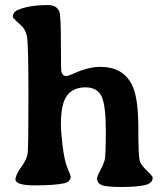

<svg xmlns="http://www.w3.org/2000/svg" viewBox="-20 -742 660 768"><path d="M590.8 -31.2Q590.8 -8.3 558.1 -1.2Q525.4 5.9 464.8 5.9Q404.3 5.9 386.2 -2Q368.2 -9.8 368.2 -28.3Q368.2 -36.1 380.9 -60.1Q393.6 -84 398.4 -100.3Q403.3 -116.7 403.3 -218.8Q403.3 -320.8 386.2 -356.7Q369.1 -392.6 321.5 -392.6Q273.9 -392.6 248.8 -360.6Q223.6 -328.6 223.6 -244.1Q223.6 -216.3 230.5 -158.2Q237.3 -100.1 250 -69.8Q262.7 -39.6 262.7 -36.6Q262.7 -14.6 236.3 -8.8Q197.8 -0.5 119.9 -0.5Q42 -0.5 42 -24.4Q42 -41.5 64.7 -73.2Q87.4 -105 90.6 -128.4Q93.8 -151.9 93.8 -362.8Q93.8 -573.7 87.2 -599.6Q80.6 -625.5 65.9 -638.7Q31.2 -669.9 31.2 -673.8Q31.2 -693.8 52.2 -702.6Q97.2 -721.7 171.4 -721.7Q207 -721.7 217.3 -695.8Q223.6 -679.7 223.6 -570.6Q223.6 -461.4 225.6 -454.6Q230.5 -437.5 245.6 -437.5Q252 -437.5 273.4 -447.3Q333 -474.6 381.8 -474.6Q470.2 -474.6 506.8 -404.8Q533.2 -354.5 533.2 -232.9Q533.2 -111.3 540 -95.2Q546.9 -79.1 568.8 -58.1Q590.8 -37.1 590.8 -31.2Z"/></svg>

Font: Averia Serif Libre RX
Style: Bold
Weight: 700
Version: Version 1.002